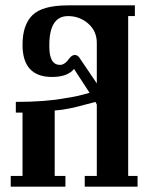

<svg xmlns="http://www.w3.org/2000/svg" viewBox="-20 -696 553 716"><path d="M296 -40H341V-306L336 -316Q257 -294 230 -290Q213 -286 184 -284V-40H224V0H20V-40H64V-276H39V-316Q150 -316 224 -330Q267 -336 314 -350L256 -439Q232 -409 174 -409Q64 -409 64 -529Q64 -603 101 -639.5Q138 -676 234 -676H483V-636H458V-40H493V0H296ZM341 -536Q341 -580 309 -608Q277 -636 234 -636Q166 -636 164 -534V-521Q164 -454 204 -454Q222 -454 240 -480Q249 -491 259 -491Q269 -491 276 -481L341 -385Z"/></svg>

Font: Triodion Unicode
Style: Normal
Weight: 400
Version: Version 1.1